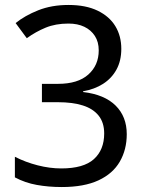

<svg xmlns="http://www.w3.org/2000/svg" viewBox="-20 -744 591 774"><path d="M229 10Q176 10 128.5 1.5Q81 -7 40 -29V-112Q83 -90 132 -77.5Q181 -65 227 -65Q317 -65 358.5 -102.5Q400 -140 400 -206Q400 -250 377.5 -278Q355 -306 313.5 -319Q272 -332 214 -332H149V-406H214Q294 -406 336 -443.5Q378 -481 378 -541Q378 -575 362.5 -599Q347 -623 320 -636Q293 -649 256 -649Q204 -649 164 -632.5Q124 -616 88 -590L43 -651Q80 -681 134 -702.5Q188 -724 256 -724Q326 -724 373.5 -701Q421 -678 445 -638.5Q469 -599 469 -547Q469 -499 449.5 -463.5Q430 -428 395.5 -406Q361 -384 315 -376V-373Q401 -363 446 -318.5Q491 -274 491 -203Q491 -141 463 -92.5Q435 -44 377 -17Q319 10 229 10Z"/></svg>

Font: hexhindi15
Style: Regular
Weight: 400
Designer: Jelle Bosma - Monotype Design Team
Foundry: Monotype Imaging Inc.
Version: Version 2.006